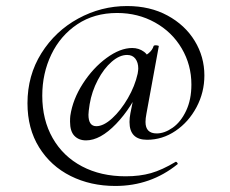

<svg xmlns="http://www.w3.org/2000/svg" viewBox="-20 -516 762 636"><path d="M430 -231 453 -244Q417 -160 364.5 -105.5Q312 -51 265 -51Q241 -51 226.5 -66Q212 -81 212 -113Q212 -126 213 -133Q221 -187 254.5 -239Q288 -291 333 -324Q378 -357 418 -357Q440 -357 457 -344.5Q474 -332 476 -308L447 -327Q459 -329 472 -339.5Q485 -350 489 -364Q491 -366 495 -366Q499 -366 503 -365Q507 -364 506 -363L465 -139Q462 -124 462 -112Q462 -74 499 -74Q525 -74 552 -93Q579 -112 596.5 -149Q614 -186 614 -236Q614 -301 582 -355.5Q550 -410 493.5 -441.5Q437 -473 368 -473Q292 -473 236 -435.5Q180 -398 150 -335.5Q120 -273 120 -199Q120 -119 154.5 -58.5Q189 2 251.5 35Q314 68 396 68Q443 68 480 57.5Q517 47 562 20H563Q565 20 567.5 23.5Q570 27 568 28Q479 100 362 100Q280 100 214 67Q148 34 109.5 -28Q71 -90 71 -174Q71 -266 117 -339.5Q163 -413 239 -454.5Q315 -496 401 -496Q477 -496 535 -464.5Q593 -433 625 -380.5Q657 -328 657 -266Q657 -210 631 -161Q605 -112 561.5 -82.5Q518 -53 467 -53Q409 -53 409 -112Q409 -126 412 -141ZM436 -272Q438 -284 438 -289Q438 -309 428.5 -321.5Q419 -334 401 -334Q376 -334 350 -311.5Q324 -289 304 -251Q284 -213 277 -171Q273 -145 273 -136Q273 -98 299 -98Q323 -98 351.5 -124Q380 -150 403.5 -190.5Q427 -231 436 -272Z"/></svg>

Font: Cormorant Infant Medium
Style: Regular
Weight: 500
Designer: Christian Thalmann (Catharsis Fonts)
Foundry: Catharsis Fonts
Version: Version 4.000